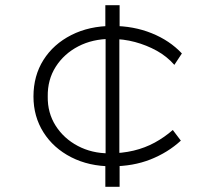

<svg xmlns="http://www.w3.org/2000/svg" viewBox="-20 -720 808 740"><path d="M410 -79Q323 -79 254.5 -114Q186 -149 147.5 -210Q109 -271 109 -348Q109 -428 147.5 -489Q186 -550 255 -585Q324 -620 413 -620Q495 -620 564.5 -592Q634 -564 681 -514L652 -470Q623 -503 584 -524.5Q545 -546 500.5 -558Q456 -570 407 -570Q337 -570 282 -541.5Q227 -513 195 -463Q163 -413 164 -348Q163 -285 194.5 -235.5Q226 -186 280 -157.5Q334 -129 400 -129Q451 -129 495 -139.5Q539 -150 576.5 -170.5Q614 -191 646 -219L677 -178Q627 -132 560 -105.5Q493 -79 410 -79ZM386 0V-87L387 -123V-578L386 -608V-700H441V-607L440 -579V-122L441 -87V0Z"/></svg>

Font: Lexend Mega ExtraLight
Style: Regular
Weight: 250
Version: Version 1.007